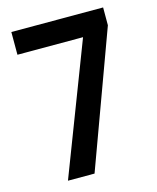

<svg xmlns="http://www.w3.org/2000/svg" viewBox="-108 -855 707 865"><g transform="rotate(-15 245.0 -422.5)"><path d="M101 -66H225L456 -696V-779H28V-673H334Z"/></g></svg>

Font: Noto Sans Malayalam UI Condensed SemiBold
Style: Regular
Weight: 600
Width: 3
Designer: Jelle Bosma - Monotype Design Team
Foundry: Monotype Imaging Inc.
Version: Version 2.104